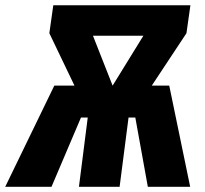

<svg xmlns="http://www.w3.org/2000/svg" viewBox="-60 -715 784 735"><path d="M521 -387.2H587.9L668 0H505.9L458 -265.1H432.1L397.9 0H242.2L275.9 -265.1H250L137.2 0H-40L147.9 -387.2H225.1L128.9 -587.9L144 -694.8H668.9L653.8 -587.9ZM295.9 -578.1 371.1 -387.2 488.8 -578.1Z"/></svg>

Font: Fira Sans Compressed ExtraBold
Style: Italic
Weight: 800
Width: 3
Italic angle: -8°
Designer: Carrois Corporate & Edenspiekermann AG
Foundry: Carrois Corporate GbR & Edenspiekermann AG
Version: Version 4.203;PS 004.203;hotconv 1.0.88;makeotf.lib2.5.64775